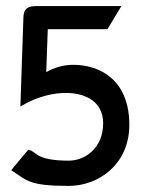

<svg xmlns="http://www.w3.org/2000/svg" viewBox="-20 -600 468 631"><path d="M17 -41 21 -38C68 -7 76 11 206 11C302 11 405 -58 405 -190C405 -334 312 -387 221 -387C186 -387 157 -377 132 -363L137 -504H333L379 -580H98C70 -580 58 -570 57 -544L47 -250L54 -254C150 -310 272 -310 308 -242C315 -229 319 -214 319 -195C319 -112 258 -72 206 -72C93 -72 100 -104 75 -107H72Z"/></svg>

Font: Charger Pro
Style: BdNar
Weight: 700
Designer: Jasper
Foundry: Cannot Into Space Fonts
Version: Version 1.09